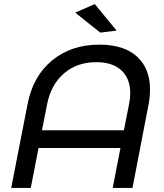

<svg xmlns="http://www.w3.org/2000/svg" viewBox="-20 -922 807 942"><path d="M445 -902 552 -772 472 -762 349 -860ZM716 -483Q716 -446 709 -410L630 0H533L571 -196H169L131 0H35L115 -410Q141 -547 235 -625Q329 -703 468 -703Q587 -703 651.5 -645Q716 -587 716 -483ZM619 -464Q619 -537 575.5 -577Q532 -617 453 -617Q358 -617 294 -562Q230 -507 211 -410L186 -283H588L613 -410Q619 -439 619 -464Z"/></svg>

Font: TypoPRO Montserrat Alternates
Style: Italic
Weight: 400
Italic angle: -11.3°
Designer: Julieta Ulanovsky
Foundry: Julieta Ulanovsky
Version: Version 6.001